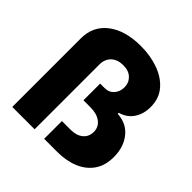

<svg xmlns="http://www.w3.org/2000/svg" viewBox="-190 -896 1056 1056"><g transform="rotate(45 338.0 -368.5)"><path d="M55.2 0V-533.2Q55.2 -628.4 126.7 -682.9Q198.2 -737.3 318.8 -737.3Q393.1 -737.3 455.6 -715.1Q518.1 -692.9 556.2 -648.4Q594.2 -604 594.2 -537.1Q594.2 -482.9 567.4 -443.6Q540.5 -404.3 492.2 -391.6V-383.3Q564 -379.4 604.7 -328.1Q645.5 -276.9 645.5 -200.2Q645.5 -134.3 614.7 -89.8Q584 -45.4 529.8 -22.7Q475.6 0 404.8 0H303.2V-138.2H371.6Q416.5 -138.2 443.1 -160.4Q469.7 -182.6 469.7 -219.7Q469.7 -257.8 440.2 -280.3Q410.6 -302.7 360.4 -302.7H306.2V-432.6H341.8Q375 -432.6 395.3 -455.8Q415.5 -479 415.5 -512.2Q415.5 -547.9 391.6 -571Q367.7 -594.2 324.7 -594.2Q280.8 -594.2 254.9 -569.8Q229 -545.4 229 -503.4V0Z"/></g></svg>

Font: Inter Extra Bold
Style: Regular
Weight: 800
Designer: Rasmus Andersson
Foundry: rsms
Version: Version 4.000;git-3c8e0fc